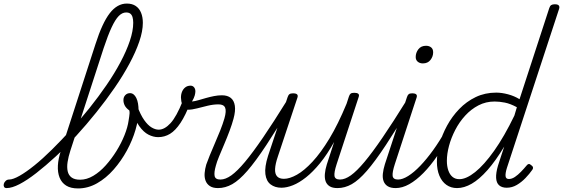

<svg xmlns="http://www.w3.org/2000/svg" viewBox="-221 -1039 3160 1078"><path d="M-184 17Q-195 17 -198.5 9.5Q-202 2 -199.5 -7Q-197 -16 -189 -23.5Q-181 -31 -170 -31Q-148 -31 -111 -52Q-74 -73 -27.5 -110.5Q19 -148 70.5 -199Q122 -250 176 -309Q230 -368 281.5 -432.5Q333 -497 377.5 -562Q422 -627 455.5 -690Q489 -753 508 -809.5Q527 -866 527 -911Q527 -922 535.5 -927.5Q544 -933 554.5 -933Q565 -933 573 -927.5Q581 -922 581 -911Q581 -864 561 -805.5Q541 -747 505.5 -681Q470 -615 422.5 -546Q375 -477 320 -408.5Q265 -340 207.5 -277Q150 -214 92.5 -161Q35 -108 -17 -67.5Q-69 -27 -111.5 -5Q-154 17 -184 17ZM217 19Q176 19 150.5 3Q125 -13 113.5 -42Q102 -71 104 -109.5Q106 -148 121 -193L315 -791Q353 -910 395 -964.5Q437 -1019 491 -1019Q521 -1019 541 -1005.5Q561 -992 571 -967.5Q581 -943 581 -911Q581 -898 573 -892Q565 -886 554.5 -886Q544 -886 535.5 -892Q527 -898 527 -911Q527 -930 523 -943Q519 -956 510.5 -962.5Q502 -969 487 -969Q465 -969 445.5 -949Q426 -929 405.5 -885Q385 -841 361 -769L174 -193Q163 -159 158.5 -129.5Q154 -100 159 -77.5Q164 -55 181 -42.5Q198 -30 229 -30Q266 -30 303 -52Q340 -74 373 -111Q406 -148 433 -191.5Q460 -235 478 -280Q496 -325 501 -362Q503 -375 504.5 -384.5Q506 -394 506.5 -402.5Q507 -411 505 -419Q487 -432 479.5 -446.5Q472 -461 472 -477Q472 -494 482.5 -505Q493 -516 509 -516Q520 -516 529 -509Q538 -502 544.5 -488.5Q551 -475 554 -457Q557 -439 557 -418Q557 -369 540 -310.5Q523 -252 491.5 -194Q460 -136 417.5 -87.5Q375 -39 324 -10Q273 19 217 19Z M667 -269Q640 -269 612.5 -283Q585 -297 560.5 -331.5Q536 -366 517 -426Q513 -440 520 -447.5Q527 -455 536.5 -454.5Q546 -454 550 -443Q568 -394 588.5 -365Q609 -336 630 -323.5Q651 -311 670 -311Q703 -311 736.5 -347.5Q770 -384 805 -472Q809 -483 818 -487Q827 -491 835.5 -488.5Q844 -486 848 -479.5Q852 -473 848 -463Q821 -392 792.5 -349Q764 -306 733.5 -287.5Q703 -269 667 -269Z M1003 17Q974 17 957 5.5Q940 -6 933 -25Q926 -44 928 -67.5Q930 -91 937 -115Q944 -135 956.5 -166Q969 -197 985 -233.5Q1001 -270 1015.5 -306.5Q1030 -343 1039 -374Q1051 -416 1043 -434.5Q1035 -453 1006 -453Q977 -453 945.5 -445.5Q914 -438 885.5 -430.5Q857 -423 835 -423Q824 -423 815 -431Q806 -439 801 -454Q796 -469 795 -491Q795 -510 801.5 -525Q808 -540 820 -549Q832 -558 849 -558Q861 -558 868.5 -549Q876 -540 876 -526Q876 -517 872.5 -503.5Q869 -490 857 -469Q875 -471 895 -477Q915 -483 936.5 -489Q958 -495 980.5 -499.5Q1003 -504 1025 -504Q1056 -504 1074.5 -489.5Q1093 -475 1097.5 -445.5Q1102 -416 1090 -372Q1082 -342 1068 -304.5Q1054 -267 1038 -229.5Q1022 -192 1009 -160.5Q996 -129 991 -109Q980 -71 984 -51Q988 -31 1016 -31Q1026 -31 1029.5 -23.5Q1033 -16 1031.5 -7Q1030 2 1023 9.5Q1016 17 1003 17Z M1003 17Q992 17 987 9.5Q982 2 983.5 -7Q985 -16 993.5 -23.5Q1002 -31 1017 -31Q1045 -31 1078 -54.5Q1111 -78 1154.5 -130Q1198 -182 1256 -267Q1314 -352 1391 -476Q1397 -486 1406.5 -485Q1416 -484 1421.5 -476Q1427 -468 1421 -459Q1336 -318 1275 -225.5Q1214 -133 1168 -80Q1122 -27 1083 -5Q1044 17 1003 17Z M1359 15Q1323 15 1298.5 -3.5Q1274 -22 1269 -61.5Q1264 -101 1284 -164L1394 -494Q1398 -506 1404.5 -510.5Q1411 -515 1424 -515Q1441 -515 1447 -509Q1453 -503 1449 -491L1339 -160Q1325 -119 1323.5 -91Q1322 -63 1334.5 -49Q1347 -35 1373 -35Q1405 -35 1446 -58Q1487 -81 1533.5 -131Q1580 -181 1628.5 -261Q1677 -341 1725 -457L1738 -497Q1742 -509 1748 -513.5Q1754 -518 1768 -518Q1784 -518 1790.5 -512.5Q1797 -507 1793 -495L1669 -117Q1654 -71 1657 -51Q1660 -31 1688 -31Q1698 -31 1702 -23.5Q1706 -16 1704.5 -7Q1703 2 1695.5 9.5Q1688 17 1674 17Q1646 17 1630 7Q1614 -3 1607.5 -20.5Q1601 -38 1603 -62.5Q1605 -87 1614 -116L1655 -242Q1616 -172 1576 -123Q1536 -74 1497.5 -43.5Q1459 -13 1424 1Q1389 15 1359 15Z M1674 17Q1663 17 1658 9.5Q1653 2 1654.5 -7Q1656 -16 1664.5 -23.5Q1673 -31 1688 -31Q1716 -31 1749 -54.5Q1782 -78 1825.5 -130Q1869 -182 1927 -267Q1985 -352 2062 -476Q2068 -486 2077.5 -485Q2087 -484 2092.5 -476Q2098 -468 2092 -459Q2007 -318 1946 -225.5Q1885 -133 1839 -80Q1793 -27 1754 -5Q1715 17 1674 17Z M2001 17Q1973 17 1956.5 7Q1940 -3 1933 -21Q1926 -39 1928.5 -63.5Q1931 -88 1940 -117L2064 -494Q2068 -506 2074 -510.5Q2080 -515 2093 -515Q2110 -515 2116 -509Q2122 -503 2118 -491L1996 -118Q1981 -72 1983.5 -51.5Q1986 -31 2014 -31Q2025 -31 2029.5 -23.5Q2034 -16 2032 -7Q2030 2 2022.5 9.5Q2015 17 2001 17ZM2153 -683Q2136 -683 2124.5 -692.5Q2113 -702 2113 -719Q2113 -743 2128 -762.5Q2143 -782 2171 -782Q2188 -782 2199.5 -773Q2211 -764 2211 -745Q2211 -722 2196 -702.5Q2181 -683 2153 -683Z M2000 17Q1989 17 1984 9.5Q1979 2 1980.5 -7Q1982 -16 1990.5 -23.5Q1999 -31 2014 -31Q2039 -31 2071 -51Q2103 -71 2138.5 -108Q2174 -145 2210.5 -195.5Q2247 -246 2281 -307Q2286 -316 2295 -315Q2304 -314 2310 -307.5Q2316 -301 2311 -292Q2274 -222 2235 -165Q2196 -108 2156 -67.5Q2116 -27 2077 -5Q2038 17 2000 17Z M2345 17Q2311 17 2285.5 -1Q2260 -19 2246 -52.5Q2232 -86 2232 -131Q2232 -177 2246.5 -229.5Q2261 -282 2289 -333.5Q2317 -385 2357.5 -427Q2398 -469 2450 -494Q2502 -519 2565 -519Q2596 -519 2631.5 -509.5Q2667 -500 2696 -482L2863 -994Q2867 -1006 2874 -1010.5Q2881 -1015 2894 -1015Q2911 -1015 2916.5 -1008Q2922 -1001 2918 -989L2625 -96Q2616 -67 2617.5 -50.5Q2619 -34 2636 -34Q2653 -34 2670 -45.5Q2687 -57 2704 -74.5Q2721 -92 2735 -109Q2741 -117 2747 -118Q2753 -119 2760 -113Q2770 -106 2771.5 -99.5Q2773 -93 2768 -86Q2752 -63 2729.5 -39.5Q2707 -16 2680.5 -0.5Q2654 15 2624 15Q2597 15 2581.5 1.5Q2566 -12 2564.5 -40Q2563 -68 2575 -109Q2584 -136 2592.5 -163Q2601 -190 2610 -216Q2562 -136 2516 -84Q2470 -32 2427.5 -7.5Q2385 17 2345 17ZM2288 -136Q2288 -106 2296 -82.5Q2304 -59 2319.5 -46Q2335 -33 2358 -33Q2397 -33 2447 -73Q2497 -113 2553.5 -192.5Q2610 -272 2667 -390L2681 -437Q2644 -457 2613.5 -463Q2583 -469 2556 -469Q2507 -469 2465.5 -447.5Q2424 -426 2391 -390Q2358 -354 2335 -309.5Q2312 -265 2300 -220Q2288 -175 2288 -136Z"/></svg>

Font: Playwrite US Trad ExtraLight
Style: Regular
Weight: 250
Designer: Veronika Burian, José Scaglione
Foundry: TypeTogether
Version: Version 1.003